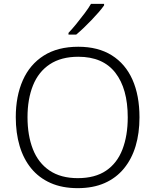

<svg xmlns="http://www.w3.org/2000/svg" viewBox="-20 -968 808 998"><path d="M705 -358Q705 -276 685 -209Q665 -142 624.5 -92.5Q584 -43 524 -16.5Q464 10 384 10Q303 10 242.5 -17Q182 -44 142 -93Q102 -142 82 -209.5Q62 -277 62 -359Q62 -468 98.5 -550.5Q135 -633 207.5 -679Q280 -725 387 -725Q490 -725 561 -680.5Q632 -636 668.5 -554Q705 -472 705 -358ZM123 -359Q123 -264 151 -192.5Q179 -121 237.5 -81.5Q296 -42 384 -42Q474 -42 531.5 -81Q589 -120 616.5 -191.5Q644 -263 644 -358Q644 -507 579.5 -590Q515 -673 387 -673Q298 -673 239 -634Q180 -595 151.5 -524Q123 -453 123 -359ZM521 -940Q510 -924 493 -904.5Q476 -885 456 -864Q436 -843 415.5 -823.5Q395 -804 376 -788H336V-797Q355 -817 377 -844Q399 -871 420 -899Q441 -927 453 -948H521Z"/></svg>

Font: Noto Sans Devanagari Light
Style: Regular
Weight: 300
Version: Version 2.003